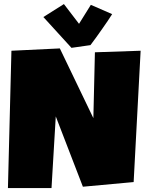

<svg xmlns="http://www.w3.org/2000/svg" viewBox="-20 -956 744 968"><path d="M689 -700.2 653.8 -38.1 397.9 -14.6 261.2 -369.1 239.7 -7.8H20L37.6 -700.2L281.7 -711.9L450.7 -360.4L458.5 -692.4ZM545.4 -884.8Q536.1 -869.6 522.9 -850.3Q509.8 -831.1 495.1 -810.1Q480.5 -789.1 465.1 -767.8Q449.7 -746.6 436 -728.5L340.3 -714.8L198.7 -870.1L302.2 -935.5L378.4 -835.9L438 -931.6Z"/></svg>

Font: Luckiest Guy
Style: Regular
Weight: 400
Designer: Astigmatic (AOETI)
Foundry: Astigmatic (AOETI)
Version: Version 1.000